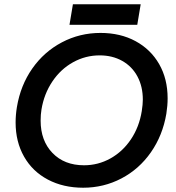

<svg xmlns="http://www.w3.org/2000/svg" viewBox="-20 -866 824 898"><path d="M53 -293Q53 -328 59 -365Q76 -467 131 -545.5Q186 -624 269.5 -668Q353 -712 450 -712Q543 -712 614 -673.5Q685 -635 724.5 -566Q764 -497 764 -406Q764 -372 758 -334Q741 -233 686 -154Q631 -75 548 -31.5Q465 12 369 12Q276 12 204 -26Q132 -64 92.5 -133.5Q53 -203 53 -293ZM170 -302Q170 -208 225.5 -150.5Q281 -93 373 -93Q439 -93 496.5 -125Q554 -157 592.5 -214.5Q631 -272 643 -346Q648 -378 648 -400Q648 -461 623 -508Q598 -555 552 -581Q506 -607 446 -607Q380 -607 322 -575Q264 -543 225 -485Q186 -427 174 -354Q170 -330 170 -302ZM321 -846H638L622 -750H305Z"/></svg>

Font: Oak Sans Semibold
Style: Italic
Weight: 600
Italic angle: -9.49998°
Foundry: Erik Kennedy, Walven
Version: Version 1.000